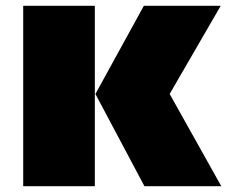

<svg xmlns="http://www.w3.org/2000/svg" viewBox="-20 -642 799 662"><path d="M476 -622H741L565 -318L743 0H478L309 -318ZM60 -622H307V0H60Z"/></svg>

Font: Sarpanch Black
Style: Regular
Weight: 900
Designer: Manushi Parikh (Devanagari and Latin), Jyotish Sonowal (Devanagari)
Foundry: Indian Type Foundry
Version: Version 2.004;PS 1.0;hotconv 1.0.78;makeotf.lib2.5.61930; tt